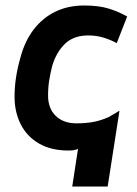

<svg xmlns="http://www.w3.org/2000/svg" viewBox="-20 -538 497 699"><path d="M243 141 264 4Q255 8 247 9Q239 10 229 10Q166 10 122 -15.5Q78 -41 55.5 -85.5Q33 -130 33 -186Q33 -222 38.5 -257Q44 -292 54 -327Q70 -388 102.5 -430.5Q135 -473 181.5 -495.5Q228 -518 286 -518Q339 -518 375 -507Q411 -496 443 -478L405 -381Q383 -393 357 -401Q331 -409 301 -409Q248 -409 216.5 -378.5Q185 -348 170 -298Q164 -274 159.5 -247.5Q155 -221 155 -190Q155 -143 183 -116Q211 -89 258 -89Q292 -89 319.5 -94Q347 -99 376 -112L415 -135L372 141Z"/></svg>

Font: Finlandica SemiBold
Style: Italic
Weight: 600
Italic angle: -8°
Designer: Niklas Ekholm, Juho Hiilivirta, Jaakko Suomalainen
Foundry: Helsinki Type Studio
Version: Version 1.063